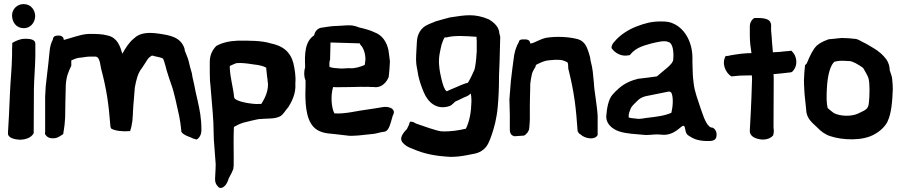

<svg xmlns="http://www.w3.org/2000/svg" viewBox="-20 -672 4414 940"><path d="M19 -18C19 3 52 11 76 12C104 12 133 3 145 -20V-22C145 -87 146 -160 146 -235C147 -289 152 -341 153 -397V-458C153 -477 132 -483 100 -482C78 -482 56 -471 40 -462V-457C39 -438 39 -418 39 -399C38 -336 31 -275 29 -221C26 -137 22 -73 19 -22ZM39 -597C39 -564 59 -534 97 -534C128 -534 150 -560 152 -589V-598C150 -621 134 -652 95 -652C63 -652 39 -626 39 -597Z M200 -20C200 -19 201 -16 201 -15C209 -1 222 6 241 5C262 5 276 -7 290 -16V-20C291 -30 295 -46 296 -60V-61C296 -66 299 -87 299 -99C300 -168 300 -178 302 -253C304 -294 314 -320 329 -350V-376C340 -381 352 -387 366 -389C385 -390 402 -395 421 -395H449C462 -392 468 -380 474 -341V-340C503 -231 512 -161 520 -60C520 -51 522 -48 524 -43C537 -34 564 -30 578 -30C589 -28 602 -30 609 -30H617C620 -40 624 -52 625 -63C626 -68 629 -80 629 -92C630 -103 631 -114 631 -126C633 -167 636 -182 640 -243C647 -281 655 -316 676 -340V-341L677 -342C683 -352 689 -359 697 -373C705 -386 710 -392 724 -400C724 -400 727 -399 730 -399H731L732 -398C750 -393 772 -391 779 -384V-383C781 -380 788 -360 796 -327C804 -299 813 -275 819 -257C833 -220 846 -153 857 -105C861 -85 865 -61 867 -38L868 -26L870 -24C880 -10 905 -3 919 3C925 7 935 9 943 11C957 3 966 -14 966 -34V-37C966 -95 958 -132 947 -182C941 -207 933 -242 931 -256V-257C927 -277 922 -291 920 -310V-311C914 -330 908 -353 903 -375C901 -386 887 -416 884 -426V-432C866 -491 812 -499 760 -507C711 -514 666 -514 636 -484C613 -466 595 -438 579 -409C568 -446 555 -487 508 -498C480 -506 449 -506 415 -506C389 -505 367 -498 349 -493C326 -487 292 -475 292 -477C292 -493 278 -498 268 -498C252 -498 240 -495 239 -479C231 -464 225 -445 223 -423L217 -364L211 -312C209 -292 206 -272 204 -251L201 -200V-25Z M1007 -345C1007 -328 1007 -303 1008 -278V-277C1010 -257 1012 -238 1013 -221C1018 -157 1026 -89 1026 -20L1027 12L1033 92C1034 105 1035 117 1036 132C1036 147 1035 164 1034 181V182C1034 188 1033 195 1033 202C1032 218 1037 232 1048 242C1055 252 1068 248 1075 243C1088 233 1094 220 1100 201C1109 185 1119 166 1123 152V149C1123 145 1122 145 1124 143V141C1125 91 1123 38 1124 -13C1124 -24 1125 -34 1125 -47C1125 -48 1125 -49 1126 -51C1138 -58 1154 -66 1173 -72H1174C1174 -72 1255 -93 1255 -89C1265 -90 1274 -91 1284 -91C1309 -92 1333 -92 1354 -104L1355 -105C1369 -114 1381 -137 1392 -148C1406 -171 1430 -212 1426 -264C1429 -300 1423 -331 1417 -360C1403 -417 1366 -448 1304 -460C1260 -474 1195 -473 1145 -473C1100 -471 1068 -463 1039 -447C1019 -427 1007 -401 1007 -368ZM1105 -340V-349C1105 -349 1141 -366 1141 -363C1160 -365 1188 -362 1225 -356H1226C1246 -354 1269 -349 1283 -341L1288 -294C1289 -289 1290 -284 1290 -280V-278C1299 -234 1277 -190 1259 -163H1245C1219 -161 1126 -174 1126 -197V-198C1121 -248 1107 -290 1105 -340Z M1474 -343C1468 -325 1467 -299 1476 -278C1476 -257 1476 -235 1475 -215C1475 -146 1482 -67 1533 -36C1567 -15 1604 -19 1649 -12L1675 -9C1707 -3 1759 -12 1794 -15C1821 -16 1839 -25 1861 -27C1880 -29 1888 -55 1894 -75C1899 -89 1902 -107 1905 -110C1920 -140 1882 -154 1850 -147C1835 -144 1813 -141 1787 -137C1728 -130 1671 -113 1617 -117C1602 -145 1598 -206 1611 -246C1614 -246 1619 -245 1624 -245C1652 -245 1721 -246 1749 -247C1760 -247 1769 -246 1783 -247C1788 -246 1798 -246 1803 -246C1807 -246 1813 -246 1820 -245H1821C1852 -246 1873 -271 1882 -293L1883 -294V-295C1886 -320 1888 -345 1889 -371V-372C1887 -391 1884 -408 1882 -425V-426C1873 -467 1852 -500 1813 -514C1795 -523 1771 -530 1737 -538C1725 -543 1707 -549 1686 -548C1666 -548 1644 -545 1629 -545C1604 -545 1580 -540 1558 -537C1537 -536 1522 -520 1518 -499C1472 -469 1471 -406 1474 -343ZM1593 -346C1593 -352 1591 -370 1596 -379L1598 -461V-464L1732 -460C1737 -460 1742 -460 1742 -459L1743 -455C1755 -443 1767 -422 1769 -387V-380C1768 -375 1768 -367 1766 -355C1766 -355 1763 -354 1761 -352C1744 -345 1716 -336 1694 -338C1674 -339 1661 -335 1643 -337C1625 -338 1608 -339 1594 -344C1594 -344 1593 -345 1593 -346Z M1948 21V22C1961 39 1976 48 1999 56C2055 81 2110 92 2185 96H2186C2215 96 2238 93 2264 88C2295 81 2320 82 2347 60C2368 43 2376 19 2386 -8C2400 -48 2412 -93 2417 -151C2421 -194 2423 -240 2423 -289V-298C2424 -318 2424 -335 2425 -350L2426 -375L2429 -491V-492C2428 -498 2426 -502 2425 -507C2424 -539 2400 -561 2375 -576V-577H2374C2303 -607 2258 -598 2185 -587H2184C2162 -582 2138 -574 2108 -566V-565C2096 -561 2086 -556 2076 -552C2043 -538 2023 -508 2021 -468C2020 -439 2017 -410 2017 -380C2017 -350 2024 -331 2027 -307V-306C2033 -277 2043 -248 2054 -222C2074 -173 2116 -131 2182 -153C2191 -156 2204 -171 2209 -175C2229 -183 2250 -195 2264 -200C2270 -202 2276 -207 2285 -214C2287 -206 2288 -192 2288 -182V-173C2287 -125 2279 -79 2261 -42C2225 -34 2189 -27 2141 -29C2115 -32 2058 -53 2017 -67C2008 -71 2004 -76 1995 -76H1987C1983 -62 1980 -55 1972 -40C1970 -37 1932 -4 1948 21ZM2130 -351C2126 -391 2135 -423 2142 -454C2147 -468 2150 -478 2157 -489H2167C2204 -499 2258 -496 2309 -492H2313C2313 -486 2313 -481 2314 -473V-417C2314 -417 2313 -413 2313 -409C2312 -383 2308 -350 2303 -331C2292 -306 2282 -285 2271 -267C2252 -263 2223 -249 2206 -242C2192 -237 2179 -230 2167 -225C2155 -234 2149 -255 2142 -282C2137 -302 2132 -326 2130 -351Z M2474 -185C2475 -160 2475 -134 2476 -108V-43C2476 -33 2475 -9 2499 -5H2500L2543 -8H2545C2558 -14 2570 -30 2571 -44C2571 -49 2574 -71 2574 -85V-153C2574 -178 2575 -203 2576 -248V-261C2578 -279 2581 -296 2585 -313C2589 -325 2597 -336 2603 -348V-353C2603 -353 2602 -354 2605 -354L2607 -356C2625 -364 2642 -375 2670 -377C2689 -379 2706 -380 2722 -379C2737 -377 2747 -373 2759 -366C2761 -361 2762 -353 2762 -342V-337C2792 -218 2800 -144 2808 -29L2809 -28C2812 -22 2814 -18 2822 -14C2842 6 2892 16 2906 -11V-105C2903 -158 2888 -236 2888 -262L2882 -322L2878 -347C2876 -357 2874 -365 2871 -377C2870 -398 2855 -436 2850 -446C2841 -463 2827 -475 2810 -480C2766 -492 2704 -495 2654 -487C2623 -480 2598 -463 2583 -460H2582C2577 -457 2577 -458 2574 -467C2569 -482 2547 -479 2539 -479C2529 -479 2521 -476 2520 -466C2507 -444 2497 -414 2494 -378L2488 -333L2481 -274C2479 -245 2476 -215 2474 -186Z M2948 -101C2948 -86 2953 -72 2964 -59C2990 -29 3029 -22 3072 -17H3073L3142 -11C3167 -11 3194 -16 3215 -13C3222 -12 3229 -12 3235 -12H3236C3300 -17 3321 -73 3332 -51C3336 -42 3334 -16 3353 -7C3372 6 3391 15 3428 18H3429C3453 18 3487 24 3488 -9C3490 -24 3483 -40 3469 -47H3468L3461 -48C3437 -58 3424 -103 3410 -142C3399 -177 3380 -223 3376 -265L3373 -291C3371 -311 3371 -348 3370 -368V-389C3370 -463 3335 -528 3282 -554C3261 -565 3244 -567 3215 -567C3169 -567 3137 -558 3095 -542C3059 -528 3016 -502 2989 -469C2984 -464 2974 -453 2974 -439V-436L2976 -434C2992 -411 3022 -397 3048 -400L3063 -402C3067 -406 3073 -413 3075 -415C3094 -434 3118 -446 3168 -459C3198 -466 3231 -475 3251 -467L3252 -466H3253C3272 -462 3280 -424 3276 -381V-380C3275 -358 3235 -332 3196 -298C3165 -293 3133 -290 3101 -286L3100 -285C3061 -276 3024 -256 2998 -228H2997C2991 -221 2986 -216 2980 -210V-209H2979C2958 -185 2951 -141 2948 -102ZM3058 -97V-109C3058 -114 3061 -124 3066 -136C3073 -155 3083 -160 3099 -177C3111 -190 3125 -197 3141 -201C3180 -209 3218 -217 3255 -224C3257 -224 3262 -223 3267 -218C3278 -194 3274 -149 3267 -120C3235 -105 3190 -100 3148 -95H3147C3130 -92 3116 -90 3107 -90C3092 -92 3066 -93 3058 -97Z M3533 -398C3511 -361 3533 -316 3559 -299L3562 -298L3582 -300C3606 -303 3632 -302 3661 -303L3662 -288C3658 -146 3654 -94 3651 -34V-31C3650 -8 3673 5 3696 9C3721 15 3750 9 3765 -9L3766 -11V-13C3771 -28 3767 -41 3767 -49C3767 -115 3768 -173 3768 -291L3767 -309C3792 -311 3820 -314 3844 -317C3847 -317 3854 -317 3860 -322C3891 -355 3879 -401 3857 -421L3854 -424C3850 -423 3835 -421 3827 -421H3826C3804 -418 3786 -417 3764 -416C3763 -435 3760 -455 3759 -474C3759 -491 3755 -514 3755 -532V-537C3755 -543 3758 -555 3749 -567V-568C3739 -580 3716 -585 3677 -584H3674C3660 -577 3651 -560 3651 -543V-498C3651 -466 3655 -440 3659 -412C3625 -412 3590 -407 3556 -401L3543 -398ZM3859 -323 3862 -326 3860 -325C3859 -324 3860 -324 3859 -323Z M3916 -279C3916 -263 3917 -246 3918 -228L3919 -211L3926 -144C3927 -137 3927 -131 3928 -123C3934 -87 3959 -69 3981 -48C3997 -31 4017 -15 4043 -6C4104 15 4205 19 4262 -15C4291 -31 4313 -53 4325 -76V-77C4344 -115 4349 -177 4351 -236C4351 -249 4350 -265 4348 -285C4347 -298 4341 -312 4336 -328C4336 -347 4330 -366 4319 -382C4303 -403 4284 -420 4259 -435C4246 -443 4220 -459 4200 -468H4199V-469C4192 -471 4182 -481 4164 -482C4146 -484 4122 -486 4102 -486H4101C4085 -484 4074 -484 4052 -481C4047 -481 4039 -480 4034 -479H4033V-478C4013 -471 3996 -463 3979 -449C3960 -430 3946 -401 3930 -362L3921 -352V-349C3919 -331 3917 -308 3916 -279ZM4027 -187C4027 -203 4027 -218 4028 -234C4031 -301 4043 -345 4062 -367C4062 -367 4063 -367 4066 -370C4069 -371 4075 -372 4081 -373H4082C4095 -376 4117 -374 4138 -373C4155 -373 4183 -355 4201 -343V-342H4202C4204 -341 4205 -340 4206 -339C4215 -323 4228 -302 4232 -289C4236 -273 4237 -252 4237 -229C4237 -208 4236 -189 4234 -170C4231 -137 4220 -135 4181 -116C4148 -101 4096 -102 4063 -118C4056 -123 4042 -134 4032 -143C4029 -156 4027 -172 4027 -187Z"/></svg>

Font: Vapor
Style: Bd
Weight: 700
Foundry: Cannot Into Space Fonts
Version: Version 0.179